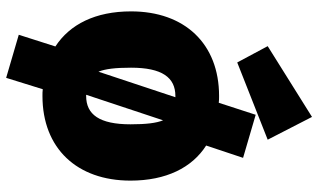

<svg xmlns="http://www.w3.org/2000/svg" viewBox="-225 -671 1034 624"><g transform="rotate(90 292.0 -359.0)"><path d="M434 -712 360 -856 130 -712 183 -613ZM453 -512 493 -632 353 -673 314 -553C307 -554 299 -554 292 -554C122 -554 17 -442 17 -268C17 -152 59 -69 131 -22L93 97L233 138L270 19C277 20 284 20 292 20C462 20 567 -92 567 -266C567 -382 525 -466 453 -512ZM292 -412H296L213 -162C204 -184 200 -217 200 -268C200 -369 232 -412 292 -412ZM292 -122H288L371 -372C380 -350 384 -317 384 -266C384 -165 352 -122 292 -122Z"/></g></svg>

Font: Fira Sans Heavy
Style: Regular
Weight: 900
Designer: bBox Type GmbH & Carrois Corporate GbR & Edenspiekermann AG
Foundry: bBox Type GmbH & Carrois Corporate GbR & Edenspiekermann AG
Version: Version 4.300;PS 004.300;hotconv 1.0.88;makeotf.lib2.5.64775